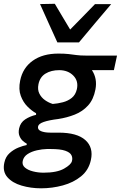

<svg xmlns="http://www.w3.org/2000/svg" viewBox="-40 -792 638 1014"><path d="M177 202.5Q122.5 202.5 74 188.2Q25.5 174 -1 143.8Q-27.5 113.5 -17 66.5Q-10.5 35.5 10.8 16.5Q32 -2.5 57 -12.5Q82 -22.5 101 -26V-33.5Q92.5 -37.5 81 -47.5Q69.5 -57.5 62.8 -74Q56 -90.5 61 -114Q68 -145 93 -161.5Q118 -178 150.5 -185.5V-194Q128.5 -206 105.5 -228.8Q82.5 -251.5 69.8 -285.8Q57 -320 66.5 -366.5Q80 -433.5 132.8 -471.2Q185.5 -509 268.5 -509Q301 -509 322.5 -506.5Q344 -504 364 -501.2Q384 -498.5 412.5 -498.5H578L561.5 -421.5H445.5Q475 -377 464 -319.5Q454 -266.5 425 -234.8Q396 -203 354.8 -186.8Q313.5 -170.5 267.5 -163.5Q218.5 -157.5 191 -148Q163.5 -138.5 161 -124Q157.5 -107.5 176.2 -99.5Q195 -91.5 226 -91.5H269.5Q367 -91.5 410.8 -52.2Q454.5 -13 440 53Q428.5 106.5 388.2 139.2Q348 172 292 187.2Q236 202.5 177 202.5ZM238.5 -243Q265.5 -245 292.2 -252Q319 -259 339 -275Q359 -291 366 -321Q375.5 -364 347.2 -392.8Q319 -421.5 272.5 -421.5Q230 -421.5 200.2 -403.2Q170.5 -385 163 -346.5Q157.5 -318.5 167.8 -297.8Q178 -277 197.5 -263.2Q217 -249.5 238.5 -243ZM190 120Q260.5 120 298 98.8Q335.5 77.5 340 58.5Q344.5 42 337.2 27.5Q330 13 304.5 4Q279 -5 228 -5H207.5Q183 -4.5 155 1.8Q127 8 106 21.5Q85 35 80 58Q75.5 79 91.5 92.8Q107.5 106.5 134.5 113.2Q161.5 120 190 120ZM263 -568Q240 -618.5 217 -669.2Q194 -720 171.5 -770.5L249.5 -772Q269.5 -738 289.8 -704Q310 -670 330.5 -636Q364 -670 396.5 -703.2Q429 -736.5 461.5 -770H547Q503.5 -719 461.5 -669Q419.5 -619 377 -568Z"/></svg>

Font: Commissioner Medium
Style: Italic
Weight: 500
Italic angle: -12°
Designer: Kostas Bartsokas
Foundry: Kostas Bartsokas
Version: Version 1.000; ttfautohint (v1.8.3)